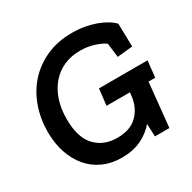

<svg xmlns="http://www.w3.org/2000/svg" viewBox="-150 -808 964 966"><g transform="rotate(-30 331.5 -325.0)"><path d="M598 -255 572 0H488L485 -74Q453 -36 405 -13Q357 10 293 10Q232 10 183.5 -12Q135 -34 101.5 -74Q68 -114 50 -168.5Q32 -223 32 -288Q32 -363 55.5 -430.5Q79 -498 124.5 -549Q170 -600 236 -630Q302 -660 386 -660Q423 -660 457.5 -654Q492 -648 521 -637.5Q550 -627 573.5 -613Q597 -599 612 -583L615 -449L526 -440L516 -522Q493 -539 455 -550.5Q417 -562 376 -562Q326 -562 284 -544Q242 -526 211.5 -491.5Q181 -457 164 -408Q147 -359 147 -297Q147 -191 194.5 -139.5Q242 -88 322 -88Q396 -88 437 -127.5Q478 -167 487 -229L490 -255H354L365 -350H647L637 -255Z"/></g></svg>

Font: Zilla Slab SemiBold
Style: Regular
Weight: 600
Designer: Typotheque.com
Foundry: Typotheque type foundry
Version: Version 1.0; 2017